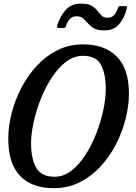

<svg xmlns="http://www.w3.org/2000/svg" viewBox="-20 -1000 732 1032"><path d="M147 -229Q147 -147 174.5 -98.5Q202 -50 273.5 -50Q321.5 -50 363.2 -82Q405 -114 439 -167Q473 -220 497.5 -282.8Q522 -345.5 535.2 -408Q548.5 -470.5 548.5 -521Q548.5 -603 522.8 -651.5Q497 -700 425.5 -700Q377.5 -700 335.2 -668Q293 -636 258.2 -583Q223.5 -530 198.8 -467.2Q174 -404.5 160.5 -342Q147 -279.5 147 -229ZM269.5 11.5Q151 11.5 87.8 -54.8Q24.5 -121 24.5 -253.5Q24.5 -319 42.2 -389.8Q60 -460.5 94.2 -526.8Q128.5 -593 177.5 -646Q226.5 -699 289 -730.2Q351.5 -761.5 425.5 -761.5Q544 -761.5 608.5 -695.2Q673 -629 673 -496.5Q673 -431 655 -360.2Q637 -289.5 602.8 -223.2Q568.5 -157 519.2 -104Q470 -51 407.2 -19.8Q344.5 11.5 269.5 11.5ZM541.5 -836.5Q504 -836.5 484.5 -848.2Q465 -860 452 -875.5Q441 -887.5 428.2 -900Q415.5 -912.5 390.5 -912.5Q349.5 -912.5 334 -857Q331 -850 321.5 -850H295Q286.5 -850 286.2 -853.8Q286 -857.5 288 -865Q303 -912.5 333 -946.5Q363 -980.5 416 -980.5Q454 -980.5 473.2 -968.8Q492.5 -957 504 -941.5Q513.5 -929.5 525 -917Q536.5 -904.5 558.5 -904.5Q597.5 -904.5 613.5 -956Q615.5 -962 618 -964.5Q620.5 -967 627.5 -967H655Q661.5 -967 662.5 -964.5Q663.5 -962 662 -956Q648 -900.5 619 -868.5Q590 -836.5 541.5 -836.5Z"/></svg>

Font: Besley* Narrow Medium
Style: Italic
Weight: 500
Width: 4
Italic angle: -13°
Designer: Owen Earl
Foundry: indestructible type*
Version: Version 3.000; ttfautohint (v1.8.3)